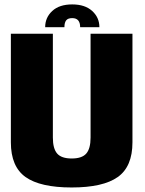

<svg xmlns="http://www.w3.org/2000/svg" viewBox="-20 -824 640 848"><path d="M296.5 4Q158 4 93 -42Q28 -88 28 -195.5V-675H213.5V-216.5Q213.5 -167.5 232.5 -145.8Q251.5 -124 296.8 -124Q342 -124 361 -145.8Q380 -167.5 380 -216.5V-675H565V-195.5Q565 -88 500 -42Q435 4 296.5 4ZM299 -804.5Q355.5 -804.5 387.2 -775.5Q419 -746.5 419 -704H334Q334 -744 299 -744Q280 -744 272.2 -734Q264.5 -724 264.5 -704H179.5Q179.5 -746.5 210.8 -775.5Q242 -804.5 299 -804.5Z"/></svg>

Font: Anybody ExtraBold
Style: Regular
Weight: 800
Designer: Tyler Finck
Foundry: Etcetera Type Company
Version: Version 1.010; ttfautohint (v1.8.3) -l 8 -r 50 -G 200 -x 14 